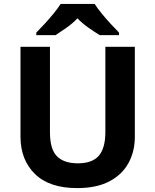

<svg xmlns="http://www.w3.org/2000/svg" viewBox="-20 -954 796 984"><path d="M671 -252Q671 -178 638.5 -118.5Q606 -59 540.5 -24.5Q475 10 375 10Q233 10 159 -62.5Q85 -135 85 -254V-714H236V-277Q236 -189 272 -153Q308 -117 379 -117Q453 -117 486.5 -156Q520 -195 520 -278V-714H671ZM465 -934Q479 -912 501.5 -884.5Q524 -857 548 -831Q572 -805 590 -787V-774H491Q465 -790 434 -811.5Q403 -833 377 -860Q351 -833 321 -812Q291 -791 265 -774H166V-787Q185 -806 208.5 -831.5Q232 -857 254.5 -884.5Q277 -912 291 -934Z"/></svg>

Font: Noto Sans Sora Sompeng
Style: Bold
Weight: 700
Designer: Monotype Design Team. David Williams.
Foundry: Monotype Imaging Inc.
Version: Version 2.101